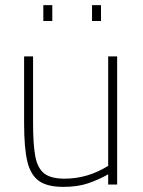

<svg xmlns="http://www.w3.org/2000/svg" viewBox="-20 -720 556 749"><path d="M74 -240V-500H109V-242Q109 -154 118 -108.5Q127 -63 153 -43Q179 -23 232 -23Q322 -23 402 -73V-500H437V0H402V-40Q365 -19 324 -5Q283 9 227 9Q164 9 131.5 -14.5Q99 -38 86.5 -90.5Q74 -143 74 -240ZM149 -700H184V-638H149ZM339 -700H374V-638H339Z"/></svg>

Font: Cairo ExtraLight
Style: Regular
Weight: 275
Designer: Mohamed Gaber, Accademia di Belle Arti di Urbino and others
Foundry: Kief Type Foundry, Accademia di Belle Arti di Urbino and others
Version: Version 3.011